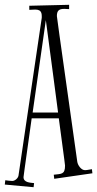

<svg xmlns="http://www.w3.org/2000/svg" viewBox="-35 -743 405 800"><path d="M348 -38C338 -37 329 -34 319 -34C303 -34 289 -55 287 -69C202 -671 202 -674 202 -676C202 -699 211 -706 233 -706C240 -706 246 -705 253 -705V-723L87 -719V-702C111 -702 139 -711 139 -676V-669L42 -11C40 0 27 11 16 11C6 11 -4 9 -13 8L-15 26L105 37L107 20C91 18 63 18 63 -5C63 -6 64 -16 97 -250H210C236 -57 236 -55 236 -53C236 -15 220 -19 189 -15L191 2L350 -21ZM156 -659C179 -484 196 -362 207 -274H101Z"/></svg>

Font: Bigelow Rules
Style: Regular
Weight: 400
Designer: Astigmatic (AOETI)
Foundry: Astigmatic (AOETI)
Version: Version 1.000